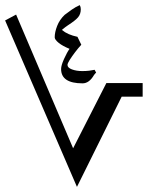

<svg xmlns="http://www.w3.org/2000/svg" viewBox="-30 -729 588 751"><path d="M271 2 -10 -649 33 -672 256 -149 386 -404H528V-351H446ZM293 -403Q209 -403 209 -459Q209 -473 220.5 -498.5Q232 -524 242 -538Q215 -549 200 -561Q184 -574 184 -583Q184 -603 193.5 -627.5Q203 -652 223 -671Q236 -681 251 -691.5Q266 -702 282 -709Q286 -702 286 -693Q286 -674 275.5 -661.5Q265 -649 237 -631Q231 -627 225 -622.5Q219 -618 212 -612Q224 -602 239 -595.5Q254 -589 273 -585L288 -554Q276 -541 263.5 -524.5Q251 -508 242.5 -494.5Q234 -481 234 -475Q234 -464 251.5 -457.5Q269 -451 292 -451Q307 -451 319 -452.5Q331 -454 340 -456L346 -445Q345 -444 342.5 -441.5Q340 -439 338 -436Q319 -403 293 -403Z"/></svg>

Font: Noto Naskh Arabic Medium
Style: Regular
Weight: 500
Designer: Monotype Design Team, David Williams, Mohamad Dakak and Nizar Qandah
Foundry: Monotype Imaging Inc.
Version: Version 2.016